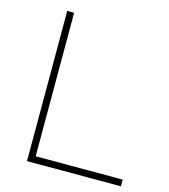

<svg xmlns="http://www.w3.org/2000/svg" viewBox="-110 -827 803 914"><g transform="rotate(15 291.0 -370.0)"><path d="M108 0V-740H142V-33H571V0Z"/></g></svg>

Font: Encode Sans Exp Th
Style: Regular
Weight: 100
Width: 7
Designer: Multiple Designers
Foundry: Impallari Type
Version: Version 3.002; ttfautohint (v1.8.3) -l 8 -r 50 -G 200 -x 14 